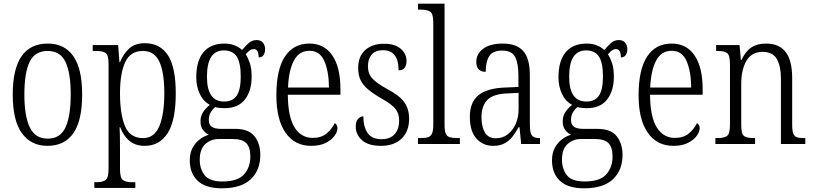

<svg xmlns="http://www.w3.org/2000/svg" viewBox="-20 -780 4406 1040"><path d="M237 10Q149 10 99 -58Q49 -126 49 -268Q49 -544 239 -544Q329 -544 377 -476Q425 -408 425 -268Q425 -126 377 -58Q329 10 237 10ZM238 -29Q307 -29 335 -90.5Q363 -152 363 -268Q363 -386 334.5 -445Q306 -504 238 -504Q169 -504 140.5 -445Q112 -386 112 -268Q112 -151 141.5 -90Q171 -29 238 -29Z M491 238V207H501Q536 207 552 195Q568 183 568 133V-433Q568 -481 553 -492.5Q538 -504 499 -504H482V-536H620L627 -443H630Q648 -488 679.5 -517Q711 -546 764 -546Q847 -546 889.5 -481Q932 -416 932 -274Q932 -127 888 -58.5Q844 10 764 10Q713 10 680.5 -17.5Q648 -45 631 -91H628Q629 -71 629.5 -41Q630 -11 630 25V135Q630 184 646 195.5Q662 207 697 207H713V238ZM755 -32Q816 -32 843 -96.5Q870 -161 870 -275Q870 -389 843 -446.5Q816 -504 754 -504Q686 -504 658 -443Q630 -382 630 -274Q630 -162 657 -97Q684 -32 755 -32Z M1182 240Q1094 240 1051 199.5Q1008 159 1008 89Q1008 48 1023.5 20Q1039 -8 1062.5 -25.5Q1086 -43 1111 -50Q1094 -58 1080 -75.5Q1066 -93 1066 -123Q1066 -152 1081 -174Q1096 -196 1117 -212Q1082 -230 1062.5 -270.5Q1043 -311 1043 -361Q1043 -450 1082 -497Q1121 -544 1196 -544Q1227 -544 1251.5 -534Q1276 -524 1291 -509Q1304 -524 1323.5 -543.5Q1343 -563 1370 -563Q1393 -563 1404.5 -548.5Q1416 -534 1416 -514Q1416 -495 1407.5 -482Q1399 -469 1381 -469Q1381 -490 1375 -502Q1369 -514 1355 -514Q1343 -514 1333 -507Q1323 -500 1311 -486Q1324 -466 1333.5 -437.5Q1343 -409 1343 -364Q1343 -288 1306.5 -241Q1270 -194 1196 -194Q1186 -194 1170 -195.5Q1154 -197 1146 -200Q1132 -189 1121.5 -172Q1111 -155 1111 -130Q1111 -104 1127.5 -93Q1144 -82 1176 -82H1253Q1327 -82 1358.5 -42Q1390 -2 1390 59Q1390 142 1338 191Q1286 240 1182 240ZM1194 -230Q1241 -230 1262.5 -262.5Q1284 -295 1284 -365Q1284 -441 1262 -474Q1240 -507 1192 -507Q1148 -507 1124.5 -472.5Q1101 -438 1101 -364Q1101 -230 1194 -230ZM1184 203Q1268 203 1302 164.5Q1336 126 1336 68Q1336 17 1313.5 -5Q1291 -27 1242 -27H1164Q1123 -27 1092.5 0Q1062 27 1062 86Q1062 135 1088.5 169Q1115 203 1184 203Z M1665 10Q1576 10 1526.5 -61.5Q1477 -133 1477 -263Q1477 -404 1523.5 -474Q1570 -544 1656 -544Q1736 -544 1780 -480Q1824 -416 1824 -298V-267H1539Q1540 -147 1575.5 -90Q1611 -33 1674 -33Q1720 -33 1749 -57Q1778 -81 1793 -113Q1799 -110 1803.5 -103.5Q1808 -97 1808 -85Q1808 -67 1792 -44.5Q1776 -22 1744.5 -6Q1713 10 1665 10ZM1762 -306Q1761 -395 1736.5 -450Q1712 -505 1657 -505Q1600 -505 1572 -452Q1544 -399 1540 -306Z M2044 10Q1975 10 1941 -20.5Q1907 -51 1907 -94Q1907 -124 1920 -137Q1933 -150 1948 -150Q1948 -94 1971 -60Q1994 -26 2046 -26Q2093 -26 2117.5 -53Q2142 -80 2142 -128Q2142 -164 2123 -189Q2104 -214 2049 -245Q2002 -272 1974 -295.5Q1946 -319 1933 -346.5Q1920 -374 1920 -412Q1920 -474 1958 -508.5Q1996 -543 2060 -543Q2120 -543 2151 -515.5Q2182 -488 2182 -451Q2182 -399 2139 -399Q2139 -508 2055 -508Q2012 -508 1992.5 -483.5Q1973 -459 1973 -421Q1973 -380 1997.5 -354Q2022 -328 2077 -298Q2142 -264 2169 -227.5Q2196 -191 2196 -137Q2196 -68 2155 -29Q2114 10 2044 10Z M2244 0V-32H2255Q2282 -32 2297.5 -36.5Q2313 -41 2320 -56.5Q2327 -72 2327 -105V-656Q2327 -705 2310.5 -716.5Q2294 -728 2259 -728H2244V-760H2388V-105Q2388 -72 2394.5 -56.5Q2401 -41 2417 -36.5Q2433 -32 2460 -32H2471V0Z M2651 10Q2597 10 2561 -29Q2525 -68 2525 -148Q2525 -227 2572.5 -265Q2620 -303 2719 -306L2788 -309V-372Q2788 -436 2770.5 -471Q2753 -506 2700 -506Q2649 -506 2630 -476Q2611 -446 2611 -391Q2560 -391 2560 -445Q2560 -489 2598 -516.5Q2636 -544 2703 -544Q2777 -544 2813.5 -504.5Q2850 -465 2850 -372V-110Q2850 -61 2861 -46.5Q2872 -32 2902 -32H2905V0H2803L2794 -91H2789Q2774 -63 2756 -40Q2738 -17 2713 -3.5Q2688 10 2651 10ZM2666 -31Q2703 -31 2730.5 -52.5Q2758 -74 2773.5 -109.5Q2789 -145 2789 -188V-277L2729 -274Q2650 -271 2619 -238Q2588 -205 2588 -145Q2588 -94 2606.5 -62.5Q2625 -31 2666 -31Z M3144 240Q3056 240 3013 199.5Q2970 159 2970 89Q2970 48 2985.5 20Q3001 -8 3024.5 -25.5Q3048 -43 3073 -50Q3056 -58 3042 -75.5Q3028 -93 3028 -123Q3028 -152 3043 -174Q3058 -196 3079 -212Q3044 -230 3024.5 -270.5Q3005 -311 3005 -361Q3005 -450 3044 -497Q3083 -544 3158 -544Q3189 -544 3213.5 -534Q3238 -524 3253 -509Q3266 -524 3285.5 -543.5Q3305 -563 3332 -563Q3355 -563 3366.5 -548.5Q3378 -534 3378 -514Q3378 -495 3369.5 -482Q3361 -469 3343 -469Q3343 -490 3337 -502Q3331 -514 3317 -514Q3305 -514 3295 -507Q3285 -500 3273 -486Q3286 -466 3295.5 -437.5Q3305 -409 3305 -364Q3305 -288 3268.5 -241Q3232 -194 3158 -194Q3148 -194 3132 -195.5Q3116 -197 3108 -200Q3094 -189 3083.5 -172Q3073 -155 3073 -130Q3073 -104 3089.5 -93Q3106 -82 3138 -82H3215Q3289 -82 3320.5 -42Q3352 -2 3352 59Q3352 142 3300 191Q3248 240 3144 240ZM3156 -230Q3203 -230 3224.5 -262.5Q3246 -295 3246 -365Q3246 -441 3224 -474Q3202 -507 3154 -507Q3110 -507 3086.5 -472.5Q3063 -438 3063 -364Q3063 -230 3156 -230ZM3146 203Q3230 203 3264 164.5Q3298 126 3298 68Q3298 17 3275.5 -5Q3253 -27 3204 -27H3126Q3085 -27 3054.5 0Q3024 27 3024 86Q3024 135 3050.5 169Q3077 203 3146 203Z M3627 10Q3538 10 3488.5 -61.5Q3439 -133 3439 -263Q3439 -404 3485.5 -474Q3532 -544 3618 -544Q3698 -544 3742 -480Q3786 -416 3786 -298V-267H3501Q3502 -147 3537.5 -90Q3573 -33 3636 -33Q3682 -33 3711 -57Q3740 -81 3755 -113Q3761 -110 3765.5 -103.5Q3770 -97 3770 -85Q3770 -67 3754 -44.5Q3738 -22 3706.5 -6Q3675 10 3627 10ZM3724 -306Q3723 -395 3698.5 -450Q3674 -505 3619 -505Q3562 -505 3534 -452Q3506 -399 3502 -306Z M3855 0V-32H3865Q3903 -32 3918.5 -44Q3934 -56 3934 -105V-433Q3934 -481 3918.5 -492.5Q3903 -504 3867 -504H3859V-536H3986L3993 -455H3996Q4019 -503 4050.5 -523.5Q4082 -544 4130 -544Q4200 -544 4235.5 -498.5Q4271 -453 4271 -355V-105Q4271 -72 4277 -56.5Q4283 -41 4297 -36.5Q4311 -32 4336 -32H4342V0H4210V-355Q4210 -421 4188 -460Q4166 -499 4112 -499Q4051 -499 4023 -450.5Q3995 -402 3995 -326V-102Q3995 -54 4010.5 -43Q4026 -32 4063 -32H4070V0Z"/></svg>

Font: Noto Serif Condensed Light
Style: Regular
Weight: 300
Width: 3
Designer: Monotype Design Team
Foundry: Monotype Imaging Inc.
Version: Version 2.013